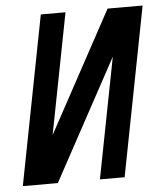

<svg xmlns="http://www.w3.org/2000/svg" viewBox="-50 -714 650 759"><g transform="rotate(-5 275.0 -335.0)"><path d="M149 0H10L140 -670H238L145 -191L405 -670H544L414 0H316L409 -479Z"/></g></svg>

Font: Lode Dark
Style: Bold Italic
Weight: 700
Italic angle: -11°
Monospace: yes
Designer: Belleve Invis
Foundry: Belleve Invis
Version: Version 29.2.0; ttfautohint (v1.8.3)